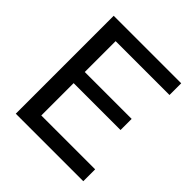

<svg xmlns="http://www.w3.org/2000/svg" viewBox="-180 -787 915 915"><g transform="rotate(45 277.0 -330.0)"><path d="M67 0V-660H159V0ZM115 0V-80H522V0ZM115 -298V-373H475V-298ZM115 -581V-660H522V-581Z"/></g></svg>

Font: Bricolage Grotesque 60pt
Style: Regular
Weight: 400
Version: Version 1.001;gftools[0.9.33.dev8+g029e19f]